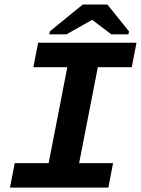

<svg xmlns="http://www.w3.org/2000/svg" viewBox="-20 -853 641 873"><path d="M153.3 -658.7H600.6L579.1 -547.4H424.8L339.8 -111.3H494.1L472.7 0H25.4L46.9 -111.3H201.2L286.1 -547.4H131.8ZM566.4 -710.4 564 -696.8H486.3L399.9 -762.2H397.9L282.2 -696.8H204.1L206.5 -710.4L356.4 -832.5H468.3Z"/></svg>

Font: Cousine
Style: Bold Italic
Weight: 700
Italic angle: -12°
Monospace: yes
Designer: Steve Matteson
Foundry: Ascender Corporation
Version: Version 1.20